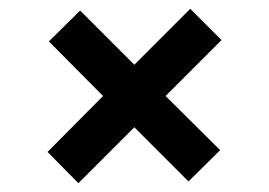

<svg xmlns="http://www.w3.org/2000/svg" viewBox="-20 -508 611 436"><path d="M158 -92 88 -163 214 -290 91 -414 162 -484 285 -361 412 -488 483 -417 356 -290 480 -167 408 -96 285 -219Z"/></svg>

Font: DM Sans 16pt SemiBold
Style: Regular
Weight: 600
Version: Version 4.004;gftools[0.9.30]